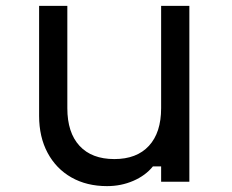

<svg xmlns="http://www.w3.org/2000/svg" viewBox="-20 -618 790 653"><path d="M624 -598V0H528V-52H500Q475 -21 433.5 -3Q392 15 344 15Q275 15 223 -14.5Q171 -44 142 -98Q113 -152 113 -224V-598H209V-250Q209 -167 250.5 -122Q292 -77 369 -77Q445 -77 486.5 -122Q528 -167 528 -250V-598Z"/></svg>

Font: Martian Mono SemiExpanded Light
Style: Regular
Weight: 300
Width: 6
Monospace: yes
Designer: Roman Shamin
Foundry: Evil Martians
Version: Version 0.930